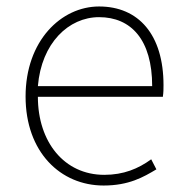

<svg xmlns="http://www.w3.org/2000/svg" viewBox="-20 -560 567 593"><path d="M300 13C378 13 423 -13 463 -37L447 -68C407 -39 362 -20 302 -20C178 -20 97 -122 97 -261H483C485 -275 485 -286 485 -297C485 -453 408 -540 286 -540C169 -540 59 -434 59 -262C59 -90 167 13 300 13ZM97 -294C108 -427 192 -507 286 -507C385 -507 450 -437 450 -294Z"/></svg>

Font: Noto Sans CJK SC Thin
Style: Regular
Weight: 100
Designer: Ryoko NISHIZUKA 西塚涼子 (kana, bopomofo & ideographs); Paul D. Hunt (Latin, Greek & Cyrillic); Sandoll Communications 산돌커뮤니
Foundry: Adobe
Version: Version 2.004;hotconv 1.0.118;makeotfexe 2.5.65603